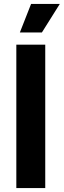

<svg xmlns="http://www.w3.org/2000/svg" viewBox="-20 -956 324 976"><path d="M63 0V-729H210V0ZM81 -791 138 -936H284L193 -791Z"/></svg>

Font: Mona Sans
Style: Bold
Weight: 700
Designer: Deni Anggara
Foundry: GitHub
Version: Version 2.000;Glyphs 3.2.3 (3260)